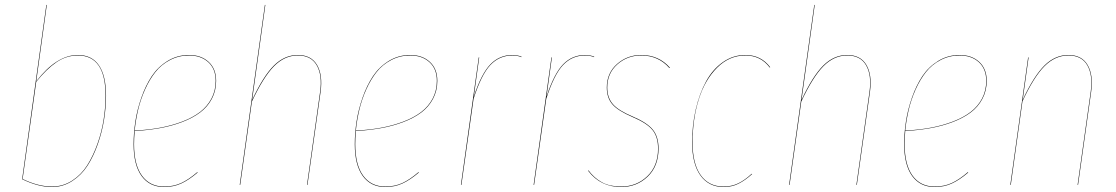

<svg xmlns="http://www.w3.org/2000/svg" viewBox="-20 -750 4529 779"><path d="M295.9 -526.9Q353 -526.9 381.6 -484.6Q410.2 -442.4 410.2 -361.8Q410.2 -314.9 402.3 -265.4Q394.5 -215.8 377.2 -166.3Q359.9 -116.7 335.2 -78.1Q310.5 -39.6 272.9 -15.4Q235.4 8.8 190.9 8.8Q134.8 8.8 69.8 -22.9L168 -730H169.9L127 -419.9Q209.5 -526.9 295.9 -526.9ZM295.9 -524.9Q249.5 -524.9 209.2 -497.6Q168.9 -470.2 127 -418L71.8 -23.9Q134.8 6.8 190.9 6.8Q235.4 6.8 272.5 -17.1Q309.6 -41 334 -79.6Q358.4 -118.2 375.7 -167.5Q393.1 -216.8 400.6 -265.9Q408.2 -314.9 408.2 -361.8Q408.2 -524.9 295.9 -524.9Z M856.9 -421.9Q856.9 -381.8 839.4 -348.9Q821.8 -315.9 791.7 -293.5Q761.7 -271 719.2 -254.9Q676.8 -238.8 629.2 -230.2Q581.5 -221.7 526.4 -218.3Q523.9 -187.5 523.9 -165Q523.9 -81.5 555.9 -37.4Q587.9 6.8 646 6.8Q684.1 6.8 714.8 -7.3Q745.6 -21.5 780.8 -51.8L781.7 -49.8Q746.1 -19.5 715.1 -5.4Q684.1 8.8 646 8.8Q586.9 8.8 554.4 -35.9Q522 -80.6 522 -165Q522 -210.4 529.3 -258.1Q536.6 -305.7 553.7 -354.5Q570.8 -403.3 595.9 -441.2Q621.1 -479 660.2 -502.9Q699.2 -526.9 747.1 -526.9Q795.9 -526.9 826.4 -499Q856.9 -471.2 856.9 -421.9ZM747.1 -524.9Q705.1 -524.9 669.7 -506.3Q634.3 -487.8 610.4 -457.5Q586.4 -427.2 568.4 -386.7Q550.3 -346.2 540.5 -304.9Q530.8 -263.7 526.4 -220.2Q582 -223.1 629.6 -231.9Q677.2 -240.7 719.5 -256.8Q761.7 -272.9 791.3 -295.4Q820.8 -317.9 837.9 -350.1Q855 -382.3 855 -421.9Q855 -470.7 825 -497.8Q794.9 -524.9 747.1 -524.9Z M1280.8 -377.9 1227.5 0H1225.6L1278.8 -377.9Q1288.1 -444.8 1265.1 -484.9Q1242.2 -524.9 1188.5 -524.9Q1134.8 -524.9 1091.8 -481.4Q1048.8 -438 1002 -337.9L954.6 0H952.6L1054.7 -730H1056.6L1002.9 -344.2Q1048.3 -441.4 1091.3 -484.1Q1134.3 -526.9 1188.5 -526.9Q1242.7 -526.9 1266.4 -486.3Q1290 -445.8 1280.8 -377.9Z M1754.4 -421.9Q1754.4 -381.8 1736.8 -348.9Q1719.2 -315.9 1689.2 -293.5Q1659.2 -271 1616.7 -254.9Q1574.2 -238.8 1526.6 -230.2Q1479 -221.7 1423.8 -218.3Q1421.4 -187.5 1421.4 -165Q1421.4 -81.5 1453.4 -37.4Q1485.4 6.8 1543.5 6.8Q1581.5 6.8 1612.3 -7.3Q1643.1 -21.5 1678.2 -51.8L1679.2 -49.8Q1643.6 -19.5 1612.5 -5.4Q1581.5 8.8 1543.5 8.8Q1484.4 8.8 1451.9 -35.9Q1419.4 -80.6 1419.4 -165Q1419.4 -210.4 1426.8 -258.1Q1434.1 -305.7 1451.2 -354.5Q1468.3 -403.3 1493.4 -441.2Q1518.6 -479 1557.6 -502.9Q1596.7 -526.9 1644.5 -526.9Q1693.4 -526.9 1723.9 -499Q1754.4 -471.2 1754.4 -421.9ZM1644.5 -524.9Q1602.5 -524.9 1567.1 -506.3Q1531.7 -487.8 1507.8 -457.5Q1483.9 -427.2 1465.8 -386.7Q1447.8 -346.2 1438 -304.9Q1428.2 -263.7 1423.8 -220.2Q1479.5 -223.1 1527.1 -231.9Q1574.7 -240.7 1616.9 -256.8Q1659.2 -272.9 1688.7 -295.4Q1718.3 -317.9 1735.4 -350.1Q1752.4 -382.3 1752.4 -421.9Q1752.4 -470.7 1722.4 -497.8Q1692.4 -524.9 1644.5 -524.9Z M2059.1 -526.9Q2079.1 -526.9 2096.2 -520L2095.2 -518.1Q2080.1 -524.9 2059.1 -524.9Q2006.3 -524.9 1969.7 -486.3Q1933.1 -447.8 1901.4 -349.1L1852.1 0H1850.1L1922.4 -517.1H1924.3L1902.3 -357.9Q1933.1 -451.2 1969.7 -489Q2006.3 -526.9 2059.1 -526.9Z M2354 -526.9Q2374 -526.9 2391.1 -520L2390.1 -518.1Q2375 -524.9 2354 -524.9Q2301.3 -524.9 2264.6 -486.3Q2228 -447.8 2196.3 -349.1L2147 0H2145L2217.3 -517.1H2219.2L2197.3 -357.9Q2228 -451.2 2264.6 -489Q2301.3 -526.9 2354 -526.9Z M2581.1 -526.9Q2653.3 -526.9 2698.2 -475.1L2695.8 -474.1Q2651.4 -524.9 2581.1 -524.9Q2525.4 -524.9 2484.6 -488.8Q2443.8 -452.6 2443.8 -395Q2443.8 -354 2466.6 -327.6Q2489.3 -301.3 2547.9 -276.9Q2605.5 -252.4 2628.7 -223.9Q2651.9 -195.3 2651.9 -147Q2651.9 -75.7 2607.7 -33.4Q2563.5 8.8 2500 8.8Q2416 8.8 2366.2 -57.1L2367.2 -59.1Q2391.1 -27.3 2422.4 -10.3Q2453.6 6.8 2500 6.8Q2562.5 6.8 2606.2 -34.9Q2649.9 -76.7 2649.9 -147Q2649.9 -194.8 2627.2 -222.7Q2604.5 -250.5 2546.9 -274.9Q2487.3 -300.3 2464.6 -326.7Q2441.9 -353 2441.9 -395Q2441.9 -453.6 2483.4 -490.2Q2524.9 -526.9 2581.1 -526.9Z M3003.9 -526.9Q3067.9 -526.9 3105 -477.1L3103 -476.1Q3066.4 -524.9 3003.9 -524.9Q2939 -524.9 2889.4 -475.3Q2839.8 -425.8 2814.9 -346.2Q2790 -266.6 2790 -171.9Q2790 -85.4 2823 -39.3Q2856 6.8 2916 6.8Q2948.7 6.8 2975.6 -6.3Q3002.4 -19.5 3029.8 -44.9L3031.7 -43.9Q3003.9 -18.6 2976.8 -4.9Q2949.7 8.8 2916 8.8Q2855.5 8.8 2821.8 -38.1Q2788.1 -85 2788.1 -171.9Q2788.1 -242.7 2803 -306.6Q2817.9 -370.6 2844.7 -419.7Q2871.6 -468.8 2912.8 -497.8Q2954.1 -526.9 3003.9 -526.9Z M3509.8 -377.9 3456.5 0H3454.6L3507.8 -377.9Q3517.1 -444.8 3494.1 -484.9Q3471.2 -524.9 3417.5 -524.9Q3363.8 -524.9 3320.8 -481.4Q3277.8 -438 3231 -337.9L3183.6 0H3181.6L3283.7 -730H3285.6L3231.9 -344.2Q3277.3 -441.4 3320.3 -484.1Q3363.3 -526.9 3417.5 -526.9Q3471.7 -526.9 3495.4 -486.3Q3519 -445.8 3509.8 -377.9Z M3983.4 -421.9Q3983.4 -381.8 3965.8 -348.9Q3948.2 -315.9 3918.2 -293.5Q3888.2 -271 3845.7 -254.9Q3803.2 -238.8 3755.6 -230.2Q3708 -221.7 3652.8 -218.3Q3650.4 -187.5 3650.4 -165Q3650.4 -81.5 3682.4 -37.4Q3714.4 6.8 3772.5 6.8Q3810.5 6.8 3841.3 -7.3Q3872.1 -21.5 3907.2 -51.8L3908.2 -49.8Q3872.6 -19.5 3841.6 -5.4Q3810.5 8.8 3772.5 8.8Q3713.4 8.8 3680.9 -35.9Q3648.4 -80.6 3648.4 -165Q3648.4 -210.4 3655.8 -258.1Q3663.1 -305.7 3680.2 -354.5Q3697.3 -403.3 3722.4 -441.2Q3747.6 -479 3786.6 -502.9Q3825.7 -526.9 3873.5 -526.9Q3922.4 -526.9 3952.9 -499Q3983.4 -471.2 3983.4 -421.9ZM3873.5 -524.9Q3831.5 -524.9 3796.1 -506.3Q3760.7 -487.8 3736.8 -457.5Q3712.9 -427.2 3694.8 -386.7Q3676.8 -346.2 3667 -304.9Q3657.2 -263.7 3652.8 -220.2Q3708.5 -223.1 3756.1 -231.9Q3803.7 -240.7 3845.9 -256.8Q3888.2 -272.9 3917.7 -295.4Q3947.3 -317.9 3964.4 -350.1Q3981.4 -382.3 3981.4 -421.9Q3981.4 -470.7 3951.4 -497.8Q3921.4 -524.9 3873.5 -524.9Z M4407.2 -377.9 4354 0H4352.1L4405.3 -377.9Q4414.6 -444.8 4391.6 -484.9Q4368.7 -524.9 4314.9 -524.9Q4261.2 -524.9 4218 -481.7Q4174.8 -438.5 4128.4 -338.9L4081.1 0H4079.1L4151.4 -517.1H4153.3L4129.4 -345.2Q4174.8 -441.9 4217.8 -484.4Q4260.7 -526.9 4314.9 -526.9Q4369.1 -526.9 4392.8 -486.3Q4416.5 -445.8 4407.2 -377.9Z"/></svg>

Font: Fira Sans Compressed Two
Style: Italic
Weight: 100
Width: 3
Italic angle: -8°
Designer: Carrois Corporate & Edenspiekermann AG
Foundry: Carrois Corporate GbR & Edenspiekermann AG
Version: Version 4.203;PS 004.203;hotconv 1.0.88;makeotf.lib2.5.64775